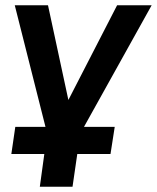

<svg xmlns="http://www.w3.org/2000/svg" viewBox="-20 -524 595 728"><path d="M131 184 148 60H23L38 -43H170L160 -13L36 -504H162L244 -123H228L424 -504H555L284 -17L283 -43H415L399 60H273L255 184Z"/></svg>

Font: Nunitoga
Style: Bold Italic
Weight: 700
Italic angle: -9°
Designer: Vernon Adams
Foundry: Vernon Adams
Version: Version 1.0